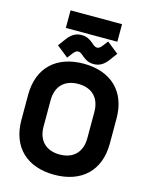

<svg xmlns="http://www.w3.org/2000/svg" viewBox="-150 -1129 976 1246"><g transform="rotate(15 338.0 -506.0)"><path d="M165 -1035V-917H511V-1035ZM182 -845 145 -795 223 -733 245 -762C257 -777 267 -790 283 -790C299 -790 310 -778 323 -767C347 -748 366 -737 400 -737C440 -737 469 -757 494 -791L531 -841L453 -903L431 -874C419 -859 410 -846 393 -846C377 -846 366 -858 353 -869C329 -888 310 -899 276 -899C236 -899 207 -879 182 -845ZM338 23C519 23 635 -81 635 -266V-434C635 -619 519 -723 338 -723C157 -723 41 -619 41 -434V-266C41 -81 157 23 338 23ZM338 -113C244 -113 191 -170 191 -262V-438C191 -530 244 -587 338 -587C432 -587 485 -530 485 -438V-262C485 -170 432 -113 338 -113Z"/></g></svg>

Font: Kalas SG
Style: Bold
Weight: 700
Designer: Kalas
Foundry: Kalas
Version: Version 2.000;FEAKit 1.0